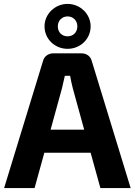

<svg xmlns="http://www.w3.org/2000/svg" viewBox="-20 -963 690 983"><path d="M326 -713C391 -713 444 -763 444 -828C444 -892 390 -943 326 -943C262 -943 208 -892 208 -828C208 -763 261 -713 326 -713ZM326 -879C354 -879 376 -858 376 -828C376 -797 354 -777 326 -777C298 -777 276 -797 276 -828C276 -858 298 -879 326 -879ZM444 -181 494 0H649L450 -650C444 -675 423 -690 397 -690H253C228 -690 206 -675 200 -650L1 0H157L207 -181ZM411 -299H239L297 -510C302 -531 307 -554 312 -575H339C342 -554 348 -531 353 -510Z"/></svg>

Font: SnT
Style: Bold
Weight: 700
Designer: Natanael Gama
Version: Version 1.001;PS 001.001;hotconv 1.0.70;makeotf.lib2.5.58329